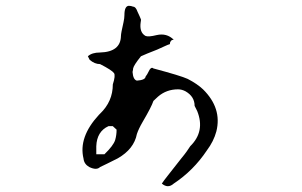

<svg xmlns="http://www.w3.org/2000/svg" viewBox="-20 -572 1040 662"><path d="M579 61Q559 79 538 61Q543 53 560 31.5Q577 10 606 -27Q616 -39 623.5 -49.5Q631 -60 636 -68Q688 -119 660 -189L651 -207Q651 -239 620 -257Q607 -264 594 -264Q554 -264 525 -239Q522 -236 518 -232.5Q514 -229 509 -224Q502 -203 472 -152Q465 -140 460 -129.5Q455 -119 452 -110Q442 -58 386 -26Q375 -20 352 -9Q343 -5 336.5 -1.5Q330 2 325 4Q313 16 288 4Q270 -6 268 -25Q250 -99 321 -176L325 -180Q369 -222 369 -281Q379 -312 373 -320Q366 -330 325 -351Q306 -351 289 -366Q285 -374 283 -378Q297 -391 325 -391Q396 -393 397 -448Q397 -457 406 -496Q409 -510 409 -520Q409 -551 424 -552Q432 -552 439 -549Q448 -549 454 -532Q463 -513 466 -505Q466 -504 466 -501.5Q466 -499 465 -495Q460 -460 482 -448Q492 -444 520 -451Q555 -459 579 -435Q573 -435 570 -431.5Q567 -428 566 -424V-420Q559 -418 548.5 -413Q538 -408 522 -401Q502 -393 488 -387.5Q474 -382 466 -378Q441 -347 439 -336Q439 -334 438.5 -331Q438 -328 437 -324Q439 -297 452 -294Q481 -296 482 -308Q484 -310 487.5 -316Q491 -322 496 -332Q503 -342 509 -336Q603 -311 627 -300Q660 -283 680 -264Q746 -199 726 -119Q717 -85 693 -53Q647 16 579 61ZM312 -40H340Q371 -70 377 -89Q382 -106 382 -125L369 -137H354Q314 -119 312 -68Z"/></svg>

Font: New Tegomin
Style: Regular
Weight: 400
Designer: Kyosuke Nagai
Version: Version 1.000